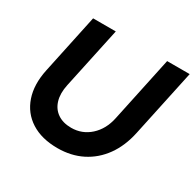

<svg xmlns="http://www.w3.org/2000/svg" viewBox="-154 -868 1061 1046"><g transform="rotate(30 376.0 -345.0)"><path d="M329.4 9.6Q229.6 9.6 162.9 -32.9Q96.3 -75.4 70.3 -151.8Q44.4 -228.2 65.8 -328L144.8 -700H287.4L204.9 -314Q192.8 -256.9 205.5 -214Q218.2 -171.1 252.7 -147.4Q287.2 -123.7 338.9 -123.7Q407.1 -123.7 457.4 -169.2Q507.7 -214.8 523.5 -290.9L610.5 -700H752.3L662.2 -277.8Q642.9 -187.3 596.8 -123.1Q550.6 -59 482.7 -24.7Q414.7 9.6 329.4 9.6Z"/></g></svg>

Font: Red Hat Display
Style: Italic
Weight: 300
Italic angle: -12°
Designer: Pentagram, MCKL
Foundry: Pentagram, MCKL
Version: Version 1.023